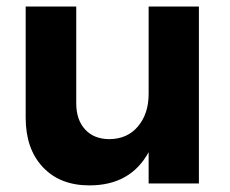

<svg xmlns="http://www.w3.org/2000/svg" viewBox="-20 -558 700 584"><path d="M58.1 -200.2V-538.1H211.9V-244.1Q211.9 -193.4 239 -164.1Q266.1 -134.8 313 -134.8Q367.7 -135.3 399.9 -173.8Q432.1 -212.4 432.1 -272V-538.1H585V0H432.1V-95.2Q377 5.9 252 5.9Q162.6 5.9 110.4 -49.6Q58.1 -105 58.1 -200.2Z"/></svg>

Font: Montserrat Semi Bold
Style: Regular
Weight: 600
Designer: Julieta Ulanovsky
Foundry: Julieta Ulanovsky
Version: Version 3.001;PS 003.001;hotconv 1.0.70;makeotf.lib2.5.58329